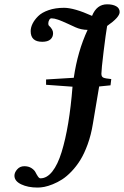

<svg xmlns="http://www.w3.org/2000/svg" viewBox="-20 -699 570 883"><path d="M472.7 -579.6Q466.8 -545.9 456.5 -462.2Q446.3 -378.4 446.3 -359.9Q446.3 -346.2 455.3 -342Q464.4 -337.9 491.7 -335.4L488.3 -306.6L436 -301.3L407.2 -129.9Q398.9 -78.6 383.3 -35.6Q367.7 7.3 349.4 36.9Q331.1 66.4 308.8 89.6Q286.6 112.8 265.6 126.2Q244.6 139.6 222.7 148.4Q200.7 157.2 184.1 160.4Q167.5 163.6 152.8 163.6Q108.4 163.6 77.4 148.7Q46.4 133.8 46.4 108.9Q46.4 94.2 59.1 79.8Q71.8 65.4 91.8 65.4Q111.3 65.4 124.8 74.2Q138.2 83 143.3 93.3Q148.4 103.5 154.3 112.3Q160.2 121.1 166 121.1Q195.8 121.1 220.7 89.6Q245.6 58.1 263.4 0.2Q281.2 -57.6 293.7 -132.6Q306.2 -207.5 313.5 -300.3Q290.5 -302.2 191.9 -309.1V-333.5L319.3 -341.3Q336.9 -462.9 382.8 -561.5Q352.5 -562 326.7 -573.7Q320.3 -576.7 292.2 -589.6Q264.2 -602.5 246.8 -608.6Q229.5 -614.7 216.8 -614.7Q210.4 -614.7 206.3 -607.2Q202.1 -599.6 202.1 -590.8Q202.1 -583 205.6 -580.6Q224.1 -563.5 224.1 -546.4Q224.1 -528.3 211.7 -517.6Q199.2 -506.8 174.3 -506.8Q121.1 -506.8 121.1 -555.7Q121.1 -572.3 129.6 -589.8Q138.2 -607.4 155.3 -624.5Q172.4 -641.6 203.4 -652.3Q234.4 -663.1 274.4 -663.1Q320.8 -663.1 403.3 -626Q424.8 -679.2 472.7 -679.2Q498.5 -679.2 514.4 -670.2Q530.3 -661.1 530.3 -643.6Q530.3 -619.6 472.7 -579.6Z"/></svg>

Font: LL
Style: Bold Italic
Weight: 700
Italic angle: -11.5°
Designer: Philipp H. Poll
Foundry: Philipp H. Poll
Version: Version 2.7.x